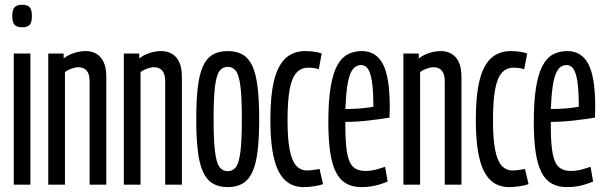

<svg xmlns="http://www.w3.org/2000/svg" viewBox="-20 -755 2473 785"><path d="M70.4 -643.5Q49 -643.5 39.5 -653.8Q30.1 -664 30.1 -689.4Q30.1 -715 39.5 -725.2Q49 -735.5 70.4 -735.5Q92.6 -735.5 101.5 -725.2Q110.5 -715 110.5 -689.4Q110.5 -664 101.7 -653.8Q92.9 -643.5 70.4 -643.5ZM36.3 0V-536.2H104.3V0Z M177.3 0V-536.2H240.3V-516.1Q253.7 -526.8 268.8 -533.2Q283.8 -539.6 299.5 -542.9Q315.3 -546.2 329.8 -546.2Q354.8 -546.2 373.9 -535.2Q393.1 -524.2 403.9 -500.9Q414.7 -477.6 414.7 -439.8V0H346.4V-422.8Q346.4 -451.7 334.6 -465.9Q322.9 -480.2 299.9 -480.2Q292 -480.2 282.1 -477.4Q272.2 -474.7 262.5 -470.4Q252.7 -466.2 245.6 -460V0Z M486.3 0V-536.2H549.3V-516.1Q562.7 -526.8 577.8 -533.2Q592.8 -539.6 608.5 -542.9Q624.3 -546.2 638.8 -546.2Q663.8 -546.2 682.9 -535.2Q702.1 -524.2 712.9 -500.9Q723.7 -477.6 723.7 -439.8V0H655.4V-422.8Q655.4 -451.7 643.6 -465.9Q631.9 -480.2 608.9 -480.2Q601 -480.2 591.1 -477.4Q581.2 -474.7 571.5 -470.4Q561.7 -466.2 554.6 -460V0Z M782.4 -268.1Q782.4 -343.7 788.5 -396.9Q794.7 -450 809.3 -483Q823.9 -516 848.9 -531.1Q873.9 -546.2 911 -546.2Q948.2 -546.2 973.2 -531.1Q998.2 -516 1012.8 -483Q1027.4 -450 1033.5 -396.9Q1039.7 -343.7 1039.7 -268.1Q1039.7 -193.2 1033.5 -140Q1027.4 -86.8 1012.8 -53.8Q998.2 -20.8 973.2 -5.4Q948.2 10 911 10Q873.9 10 848.9 -5.4Q823.9 -20.8 809.3 -53.8Q794.7 -86.8 788.5 -140Q782.4 -193.2 782.4 -268.1ZM853.3 -268.1Q853.3 -181 859.1 -134.9Q864.9 -88.8 877.6 -72Q890.2 -55.1 911 -55.1Q932.2 -55.1 944.7 -72Q957.2 -88.8 963 -134.9Q968.8 -181 968.8 -268.1Q968.8 -356.2 963 -402.1Q957.2 -448 944.7 -464.9Q932.2 -481.7 911 -481.7Q890.2 -481.7 877.6 -464.9Q864.9 -448 859.1 -402.1Q853.3 -356.2 853.3 -268.1Z M1085.4 -265Q1085.4 -364.1 1100.6 -425.9Q1115.9 -487.7 1147.7 -517Q1179.5 -546.2 1229.2 -546.2Q1240.8 -546.2 1252.7 -545.1Q1264.7 -544 1275.9 -541.8Q1287.1 -539.7 1295.4 -536.1L1283.3 -472.2Q1276.3 -474.2 1269.5 -475.7Q1262.7 -477.2 1255.6 -477.7Q1248.4 -478.2 1239.8 -478.2Q1210.9 -478.2 1192.3 -458Q1173.6 -437.9 1164.6 -391Q1155.6 -344 1155.6 -262.7Q1155.6 -187.2 1164.5 -142Q1173.4 -96.8 1191.3 -77.4Q1209.3 -58 1235.2 -58Q1242.8 -58 1251.8 -59Q1260.8 -60 1270 -61.3Q1279.2 -62.6 1286.4 -64.2L1301 -2.2Q1287.9 2.9 1264.6 6.5Q1241.4 10 1220.9 10Q1151.7 10 1118.5 -55.3Q1085.4 -120.6 1085.4 -265Z M1457.3 10Q1421.7 10 1396 -4.4Q1370.2 -18.9 1354 -50.1Q1337.8 -81.3 1330.1 -132.3Q1322.4 -183.2 1322.4 -255.6Q1322.4 -340.5 1331.5 -396.7Q1340.5 -452.9 1357.9 -485.8Q1375.3 -518.7 1401 -532.5Q1426.7 -546.2 1459.4 -546.2Q1517.5 -546.2 1545.5 -493.3Q1573.6 -440.4 1573.6 -316.9Q1573.6 -311.1 1573.1 -295.8Q1572.6 -280.4 1572.6 -274.1Q1557.7 -271.5 1537.5 -268.7Q1517.3 -265.9 1493.7 -263.1Q1470.1 -260.2 1444.1 -258.4Q1418.1 -256.6 1392 -256.6Q1392 -252.2 1392 -247.8Q1392 -243.3 1392 -239Q1392 -169 1399.3 -128.8Q1406.5 -88.6 1424.5 -72.3Q1442.4 -56.1 1473.2 -56.1Q1485.7 -56.1 1498.5 -57.9Q1511.3 -59.7 1525.4 -63.9Q1539.6 -68 1554.5 -73L1565 -12.8Q1547.1 -5.3 1529.4 -0.1Q1511.8 5.1 1494.1 7.6Q1476.4 10 1457.3 10ZM1392 -309.3Q1407.8 -309.3 1425.4 -310Q1443 -310.7 1458.8 -312.1Q1474.5 -313.5 1487.1 -315.4Q1499.7 -317.2 1506.4 -318.6Q1506.4 -384.1 1500.8 -421.1Q1495.2 -458.2 1484.3 -473.7Q1473.4 -489.1 1456.3 -489.1Q1443.7 -489.1 1432.6 -481.7Q1421.5 -474.2 1413.1 -455.1Q1404.7 -435.9 1399.5 -400.6Q1394.4 -365.2 1392 -309.3Z M1629.3 0V-536.2H1692.3V-516.1Q1705.7 -526.8 1720.8 -533.2Q1735.8 -539.6 1751.5 -542.9Q1767.3 -546.2 1781.8 -546.2Q1806.8 -546.2 1825.9 -535.2Q1845.1 -524.2 1855.9 -500.9Q1866.7 -477.6 1866.7 -439.8V0H1798.4V-422.8Q1798.4 -451.7 1786.6 -465.9Q1774.9 -480.2 1751.9 -480.2Q1744 -480.2 1734.1 -477.4Q1724.2 -474.7 1714.5 -470.4Q1704.7 -466.2 1697.6 -460V0Z M1925.4 -265Q1925.4 -364.1 1940.6 -425.9Q1955.9 -487.7 1987.7 -517Q2019.5 -546.2 2069.2 -546.2Q2080.8 -546.2 2092.7 -545.1Q2104.7 -544 2115.9 -541.8Q2127.1 -539.7 2135.4 -536.1L2123.3 -472.2Q2116.3 -474.2 2109.5 -475.7Q2102.7 -477.2 2095.6 -477.7Q2088.4 -478.2 2079.8 -478.2Q2050.9 -478.2 2032.3 -458Q2013.6 -437.9 2004.6 -391Q1995.6 -344 1995.6 -262.7Q1995.6 -187.2 2004.5 -142Q2013.4 -96.8 2031.3 -77.4Q2049.3 -58 2075.2 -58Q2082.8 -58 2091.8 -59Q2100.8 -60 2110 -61.3Q2119.2 -62.6 2126.4 -64.2L2141 -2.2Q2127.9 2.9 2104.6 6.5Q2081.4 10 2060.9 10Q1991.7 10 1958.5 -55.3Q1925.4 -120.6 1925.4 -265Z M2297.3 10Q2261.7 10 2236 -4.4Q2210.2 -18.9 2194 -50.1Q2177.8 -81.3 2170.1 -132.3Q2162.4 -183.2 2162.4 -255.6Q2162.4 -340.5 2171.5 -396.7Q2180.5 -452.9 2197.9 -485.8Q2215.3 -518.7 2241 -532.5Q2266.7 -546.2 2299.4 -546.2Q2357.5 -546.2 2385.5 -493.3Q2413.6 -440.4 2413.6 -316.9Q2413.6 -311.1 2413.1 -295.8Q2412.6 -280.4 2412.6 -274.1Q2397.7 -271.5 2377.5 -268.7Q2357.3 -265.9 2333.7 -263.1Q2310.1 -260.2 2284.1 -258.4Q2258.1 -256.6 2232 -256.6Q2232 -252.2 2232 -247.8Q2232 -243.3 2232 -239Q2232 -169 2239.3 -128.8Q2246.5 -88.6 2264.5 -72.3Q2282.4 -56.1 2313.2 -56.1Q2325.7 -56.1 2338.5 -57.9Q2351.3 -59.7 2365.4 -63.9Q2379.6 -68 2394.5 -73L2405 -12.8Q2387.1 -5.3 2369.4 -0.1Q2351.8 5.1 2334.1 7.6Q2316.4 10 2297.3 10ZM2232 -309.3Q2247.8 -309.3 2265.4 -310Q2283 -310.7 2298.8 -312.1Q2314.5 -313.5 2327.1 -315.4Q2339.7 -317.2 2346.4 -318.6Q2346.4 -384.1 2340.8 -421.1Q2335.2 -458.2 2324.3 -473.7Q2313.4 -489.1 2296.3 -489.1Q2283.7 -489.1 2272.6 -481.7Q2261.5 -474.2 2253.1 -455.1Q2244.7 -435.9 2239.5 -400.6Q2234.4 -365.2 2232 -309.3Z"/></svg>

Font: Georama ExtraCondensed Thin
Style: Regular
Weight: 100
Width: 2
Designer: Jean-Baptiste Levee
Foundry: Production Type
Version: Version 1.001